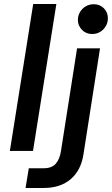

<svg xmlns="http://www.w3.org/2000/svg" viewBox="-20 -750 556 954"><path d="M29 0 145 -730H260L144 0ZM107 184 123 86H197Q238 86 257.5 63Q277 40 283 0L363 -510H477L395 15Q383 96 331.5 140Q280 184 197 184ZM438 -581Q407 -581 387 -602Q367 -623 367 -651Q367 -672 377.5 -690Q388 -708 406 -718.5Q424 -729 446 -729Q476 -729 496 -709Q516 -689 516 -659Q516 -638 505.5 -620Q495 -602 477.5 -591.5Q460 -581 438 -581Z"/></svg>

Font: MuseoModerno Medium
Style: Italic
Weight: 500
Italic angle: -9°
Designer: Pablo Cosgaya, Héctor Gatti, Marcela Romero, and the Authors of The MuseoModerno Project.
Foundry: Omnibus-Type Team
Version: Version 1.003